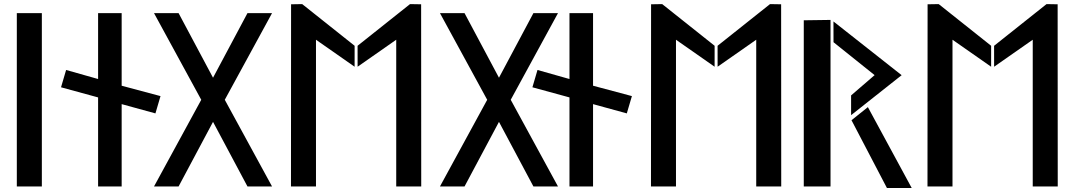

<svg xmlns="http://www.w3.org/2000/svg" viewBox="-20 -924 5238 936"><path d="M184 -15V-860H62V-15Z M737.7 -371.2 762.5 -455.5 573.1 -506.1V-860H458.2V-538.8L302.3 -582.9L277.5 -498.5L458.2 -449.1V-15H573.1V-416.4Z M1075.8 -437.5 1306.2 -860H1186.4L1018.5 -545.1L850.6 -860H730.8L961.1 -437.5L730.8 -15H850.6L1018.5 -329.9L1186.4 -15H1306.2Z M1453.2 -904 1399 -903.1 1398.5 -15H1520.4V-730.3L1708.7 -598.7L1708.8 -700.8ZM1723.3 -598.7 1911.6 -730.3V-15H2033.5L2033 -903.1L1978.8 -904L1723.2 -700.8Z M2469.8 -437.5 2700.2 -860H2580.4L2412.5 -545.1L2244.6 -860H2124.8L2355.1 -437.5L2124.8 -15H2244.6L2412.5 -329.9L2580.4 -15H2700.2Z M3035.7 -371.2 3060.5 -455.5 2871.1 -506.1V-860H2756.2V-538.8L2600.3 -582.9L2575.5 -498.5L2756.2 -449.1V-15H2871.1V-416.4Z M3208.2 -904 3154 -903.1 3153.5 -15H3275.4V-730.3L3463.7 -598.7L3463.8 -700.8ZM3478.3 -598.7 3666.6 -730.3V-15H3788.5L3788 -903.1L3733.8 -904L3478.2 -700.8Z M4210.9 -401.8 4131.1 -337.9 4303.8 -7.5H4424.6ZM4043.4 -718.2 4243.7 -557.7 4129.1 -458.9V-362.6L4375.5 -557.5L4043.1 -819.4ZM3898.4 -825.1V-15H4028.8V-826.9Z M4556.2 -904 4502 -903.1 4501.5 -15H4623.4V-730.3L4811.7 -598.7L4811.8 -700.8ZM4826.3 -598.7 5014.6 -730.3V-15H5136.5L5136 -903.1L5081.8 -904L4826.2 -700.8Z"/></svg>

Font: Stormning
Style: Light
Weight: 400
Designer: Robert Jablonski, Mew Too
Foundry: Cannot Into Space Fonts
Version: Version 0.90